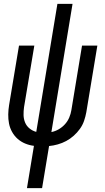

<svg xmlns="http://www.w3.org/2000/svg" viewBox="-20 -755 540 990"><path d="M119 215 155 -3Q131 -6 109.5 -15Q88 -24 71 -39Q54 -54 42.5 -74.5Q31 -95 26.5 -118Q22 -141 22.5 -165.5Q23 -190 27 -214L78 -520H157L104 -203Q101 -182 101.5 -161.5Q102 -141 109.5 -123Q117 -105 132.5 -92.5Q148 -80 167 -75L276 -735H354L245 -74Q265 -78 283 -88.5Q301 -99 315 -114.5Q329 -130 337 -149Q345 -168 348 -187L403 -520H482L425 -176Q421 -154 413.5 -132Q406 -110 392 -90.5Q378 -71 360 -55Q342 -39 321.5 -28Q301 -17 278 -10.5Q255 -4 233 -2L197 215Z"/></svg>

Font: Iosevka Algr
Style: Italic
Weight: 400
Italic angle: -9°
Monospace: yes
Designer: Belleve Invis
Foundry: Belleve Invis
Version: Version 26.0.2; ttfautohint (v1.8.3)